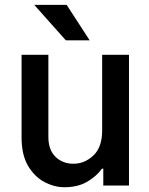

<svg xmlns="http://www.w3.org/2000/svg" viewBox="-20 -774 622 801"><path d="M406.2 -229.8V-545.5H518.1V0H410.9V-70.3H405.2Q383.9 -39.8 344.6 -16.3Q305.4 7.1 248.6 7.1Q206.7 7.1 165.5 -14.6Q124.3 -36.2 97.1 -82Q70 -127.8 70 -201V-545.5H181.8V-202.8Q181.8 -148.8 211.5 -119.9Q241.1 -90.9 286.6 -90.9Q333.1 -90.9 369.7 -125.4Q406.2 -159.8 406.2 -229.8ZM258.2 -753.6 354 -605.8H254.6L122.9 -753.6Z"/></svg>

Font: Interface Medium
Style: Regular
Weight: 500
Designer: Rasmus Andersson
Foundry: rsms
Version: Version 1.8